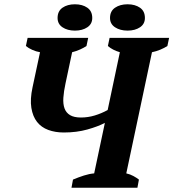

<svg xmlns="http://www.w3.org/2000/svg" viewBox="-20 -877 810 897"><path d="M622 0H314L321 -38Q347 -49 372 -57Q397 -65 420 -67L470 -303Q438 -286 388 -272Q338 -258 278 -258Q238 -258 205.5 -270Q173 -282 153 -307.5Q133 -333 126.5 -373Q120 -413 132 -469L167 -633Q149 -636 131 -644Q113 -652 101 -662L109 -700H392L384 -662Q372 -654 354.5 -646Q337 -638 317 -633L286 -487Q278 -450 276 -420.5Q274 -391 281.5 -370.5Q289 -350 307.5 -339Q326 -328 358 -328Q391 -328 422.5 -337.5Q454 -347 483 -363L540 -633Q506 -643 484 -662L492 -700H770L762 -662Q748 -653 729 -645Q710 -637 690 -633L570 -67Q588 -63 603.5 -54.5Q619 -46 629 -38ZM249 -793Q249 -825 272 -841Q295 -857 330 -857Q365 -857 388 -841Q411 -825 411 -793Q411 -765 388 -749.5Q365 -734 330 -734Q295 -734 272 -749.5Q249 -765 249 -793ZM494 -793Q494 -825 517.5 -841Q541 -857 576 -857Q611 -857 634 -841Q657 -825 657 -793Q657 -765 634 -749.5Q611 -734 576 -734Q541 -734 517.5 -749.5Q494 -765 494 -793Z"/></svg>

Font: PT Serif
Style: Bold Italic
Weight: 700
Italic angle: -12°
Designer: A.Korolkova, O.Umpeleva, V.Yefimov
Foundry: ParaType Ltd
Version: Version 1.000W OFL